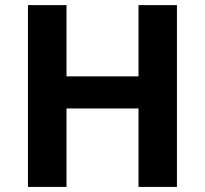

<svg xmlns="http://www.w3.org/2000/svg" viewBox="-20 -734 805 754"><path d="M674.8 0H523.9V-308.1H241.2V0H89.8V-713.9H241.2V-434.1H523.9V-713.9H674.8Z"/></svg>

Font: Open Sans
Style: Bold
Weight: 700
Designer: Monotype Design Team
Foundry: Monotype Imaging Inc.
Version: Version 3.000; ttfautohint (v1.8.4)